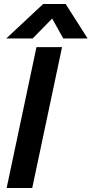

<svg xmlns="http://www.w3.org/2000/svg" viewBox="-20 -933 455 953"><path d="M194 -913H306L415 -742H294L239 -841L142 -742H11ZM161 -699H288L140 0H13Z"/></svg>

Font: Prompt Medium
Style: Italic
Weight: 500
Italic angle: -12°
Designer: Katatrad Team
Foundry: CadsonDemak
Version: Version 1.001